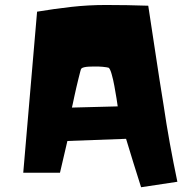

<svg xmlns="http://www.w3.org/2000/svg" viewBox="-20 -747 776 786"><path d="M706.1 -2.9 557.6 19.5Q542 -30.3 526.4 -79.6Q510.7 -128.9 496.1 -178.7L255.9 -169.9L225.6 -40H75.2Q88.9 -206.1 103.5 -370.1Q118.2 -534.2 131.8 -699.2Q202.1 -710.9 272 -718.8Q341.8 -726.6 413.1 -726.6Q500 -726.6 586.9 -723.6Q602.5 -622.1 617.7 -521Q632.8 -419.9 649.4 -318.4Q661.1 -238.3 675.3 -160.2Q689.5 -82 706.1 -2.9ZM461.9 -311.5Q460.9 -320.3 457 -344.2Q453.1 -368.2 448.2 -395Q443.4 -421.9 437 -443.8Q430.7 -465.8 424.8 -469.7Q422.9 -470.7 415.5 -471.7Q408.2 -472.7 399.9 -473.6Q391.6 -474.6 383.8 -474.6Q376 -474.6 373 -474.6Q368.2 -474.6 359.9 -474.6Q351.6 -474.6 342.3 -474.1Q333 -473.6 324.7 -471.7Q316.4 -469.7 313.5 -466.8Q311.5 -465.8 308.6 -454.1Q305.7 -442.4 301.3 -425.3Q296.9 -408.2 292.5 -388.7Q288.1 -369.1 284.2 -351.6Q280.3 -334 277.8 -321.3Q275.4 -308.6 274.4 -306.6Z"/></svg>

Font: Slackey
Style: Regular
Weight: 400
Designer: Squid
Foundry: Font Diner, Inc DBA Sideshow
Version: Version 1.000